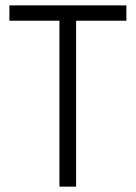

<svg xmlns="http://www.w3.org/2000/svg" viewBox="-20 -694 505 714"><path d="M450 -617H263V0H201V-617H15V-674H450Z"/></svg>

Font: Hind Jalandhar Light
Style: Regular
Weight: 300
Designer: Namrata Goyal
Foundry: Indian Type Foundry
Version: Version 0.702;PS 1.0;hotconv 1.0.81;makeotf.lib2.5.63406